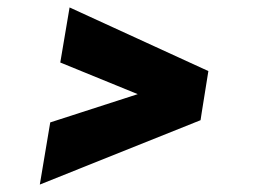

<svg xmlns="http://www.w3.org/2000/svg" viewBox="-20 -556 680 516"><path d="M87 -60 115 -227 539 -364 519 -233ZM519 -234 142 -388 167 -536 540 -365Z"/></svg>

Font: Figtree Light Black
Style: Italic
Weight: 900
Italic angle: -9.5°
Version: Version 2.000